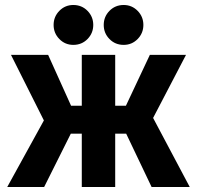

<svg xmlns="http://www.w3.org/2000/svg" viewBox="-20 -750 790 770"><path d="M156 -267 24 -530H173L265 -326H308V-530H442V-326H485L581 -530H726L594 -277L741 0H588L486 -214H442V0H308V-214H264L157 0H9ZM274 -570Q241 -570 218 -593.5Q195 -617 195 -650Q195 -683 218 -706.5Q241 -730 274 -730Q308 -730 331 -706.5Q354 -683 354 -650Q354 -617 331 -593.5Q308 -570 274 -570ZM476 -570Q442 -570 419 -593.5Q396 -617 396 -650Q396 -683 419 -706.5Q442 -730 476 -730Q509 -730 532 -706.5Q555 -683 555 -650Q555 -617 532 -593.5Q509 -570 476 -570Z"/></svg>

Font: Golos UI
Style: Bold
Weight: 700
Designer: A.Korolkova, Vitaly Kuzmin
Foundry: ParaType Ltd
Version: Version 2.000